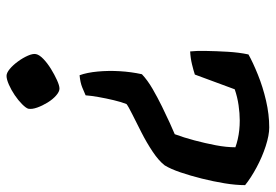

<svg xmlns="http://www.w3.org/2000/svg" viewBox="-176 -394 824 573"><g transform="rotate(-90 235.5 -108.0)"><path d="M141 284Q118 284 85.5 273.5Q53 263 21.5 246Q-10 229 -31 212Q-31 184 -25.5 150.5Q-20 117 -11.5 83Q-3 49 7 19.5Q17 -10 28 -28Q42 -46 69 -64Q96 -82 126.5 -97.5Q157 -113 181 -125Q205 -137 211 -142Q217 -157 222.5 -180Q228 -203 232 -226Q236 -249 237 -264Q246 -268 260.5 -274Q275 -280 297 -282Q305 -260 308 -228Q311 -196 309 -162Q307 -128 300 -96Q282 -79 256 -64Q230 -49 203.5 -36Q177 -23 155 -13Q133 -3 121 2Q111 29 102.5 61Q94 93 88 124.5Q82 156 82 183Q93 187 106 190Q119 193 133 194.5Q147 196 162 196Q183 196 207.5 192.5Q232 189 255 181L299 62Q311 58 329.5 53.5Q348 49 368 48Q370 64 369.5 95Q369 126 367 160Q365 194 359 222Q336 235 299 250Q262 265 221 274.5Q180 284 141 284ZM257 -342Q248 -342 236.5 -352Q225 -362 215.5 -377.5Q206 -393 200.5 -408.5Q195 -424 197 -435Q199 -442 210.5 -453.5Q222 -465 237.5 -475.5Q253 -486 269 -493Q285 -500 295 -500Q304 -500 315.5 -490.5Q327 -481 338 -466Q349 -451 355.5 -436Q362 -421 360 -412Q358 -402 345.5 -390Q333 -378 316 -367.5Q299 -357 282.5 -349.5Q266 -342 257 -342Z"/></g></svg>

Font: Texturina 12pt SemiBold
Style: Italic
Weight: 600
Italic angle: -11°
Version: Version 1.002